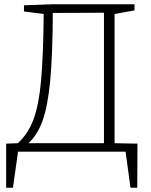

<svg xmlns="http://www.w3.org/2000/svg" viewBox="-20 -715 714 905"><path d="M9 -38V170H41L65 0H572L595 170H627L628 -38L520 -40V-649L614 -666V-695H228L93 -690V-661L186 -649Q184 -449 173.5 -334Q163 -219 137.5 -151Q112 -83 64 -40ZM114 -40Q156 -78 180.5 -145.5Q205 -213 216.5 -333.5Q228 -454 229 -654L470 -655V-40Z"/></svg>

Font: Bitter Pro Light
Style: Regular
Weight: 300
Designer: Sol Matas, and Bitter project Authors
Foundry: Sol Matas
Version: Version 1.010